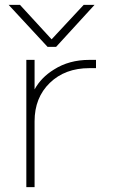

<svg xmlns="http://www.w3.org/2000/svg" viewBox="-20 -772 467 794"><path d="M15.6 -752H62.5L193.4 -609.4L326.2 -752H371.1L211.9 -578.1H176.8ZM123 -402.3Q150.4 -452.1 203.1 -484.4Q265.6 -524.4 349.6 -524.4H377V-490.2H349.6Q249 -490.2 186 -429.2Q123 -368.2 123 -270.5V2H88.9V-524.4H123Z"/></svg>

Font: Gen Shin Gothic ExtraLight
Style: Regular
Weight: 100
Designer: [Source Han Sans]
Ryoko NISHIZUKA  (kana & ideographs); Paul D. Hunt (Latin, Greek & Cyrillic); Wenlong ZHANG  (bopomofo
Version: Version 1.002.20150607